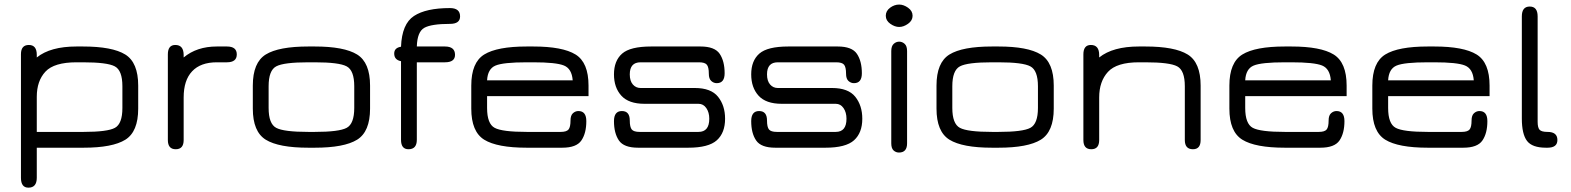

<svg xmlns="http://www.w3.org/2000/svg" viewBox="-20 -657 6987 854"><path d="M524.4 -273.4V-176.8C524.4 -129.9 513.3 -100.4 491.2 -88.4C469.1 -76.3 422.5 -70.3 351.6 -70.3H143.6V-226.6C143.6 -273.4 156.4 -310.7 182.1 -338.4C207.8 -366 253.9 -379.9 320.3 -379.9H348.6C420.9 -379.9 468.3 -373.9 490.7 -361.8C513.2 -349.8 524.4 -320.3 524.4 -273.4ZM594.7 -173.8V-276.4C594.7 -344.7 575.5 -390.8 537.1 -414.6C498.7 -438.3 435.9 -450.2 348.6 -450.2H320.3C242.8 -450.2 183.9 -433.9 143.6 -401.4V-413.1C143.6 -442.4 131.8 -457 108.4 -457C85 -457 73.2 -443.4 73.2 -416V133.8C73.2 163.1 84.3 177.7 106.4 177.7C131.2 177.7 143.6 163.1 143.6 133.8V0H351.6C437.5 0 499.5 -11.9 537.6 -35.6C575.7 -59.4 594.7 -105.5 594.7 -173.8Z M944.3 -379.9H989.3C1018.6 -379.9 1033.2 -391.6 1033.2 -415C1033.2 -438.5 1018.6 -450.2 989.3 -450.2H944.3C885.1 -450.2 835.9 -433.9 796.9 -401.4V-412.1C796.9 -442.1 784.5 -457 759.8 -457C737.6 -457 726.6 -443 726.6 -415V-34.2C726.6 -6.8 738.3 6.8 761.7 6.8C785.2 6.8 796.9 -6.8 796.9 -34.2V-223.6C796.9 -274.4 809.4 -313.2 834.5 -339.8C859.5 -366.5 896.2 -379.9 944.3 -379.9Z M1379.9 0C1467.1 0 1529.9 -11.9 1568.4 -35.6C1606.8 -59.4 1626 -105.5 1626 -173.8V-276.4C1626 -344.7 1606.8 -390.8 1568.4 -414.6C1529.9 -438.3 1467.1 -450.2 1379.9 -450.2H1351.6C1263.7 -450.2 1200.5 -438.3 1162.1 -414.6C1123.7 -390.8 1104.5 -344.7 1104.5 -276.4V-173.8C1104.5 -105.5 1123.7 -59.4 1162.1 -35.6C1200.5 -11.9 1263.7 0 1351.6 0ZM1351.6 -70.3C1278.6 -70.3 1231 -76.3 1208.5 -88.4C1186 -100.4 1174.8 -129.9 1174.8 -176.8V-273.4C1174.8 -320.3 1186 -349.8 1208.5 -361.8C1231 -373.9 1278.6 -379.9 1351.6 -379.9H1379.9C1452.1 -379.9 1499.5 -373.9 1522 -361.8C1544.4 -349.8 1555.7 -320.3 1555.7 -273.4V-176.8C1555.7 -129.9 1544.4 -100.4 1522 -88.4C1499.5 -76.3 1452.1 -70.3 1379.9 -70.3Z M1981.4 -550.8C2011.4 -550.8 2026.4 -561.8 2026.4 -584C2026.4 -608.7 2011.4 -621.1 1981.4 -621.1C1910.5 -621.1 1857.1 -609.4 1821.3 -585.9C1785.5 -562.5 1766.3 -516.9 1763.7 -449.2C1743.5 -446 1733.4 -435.9 1733.4 -418.9C1733.4 -400.1 1743.5 -388.7 1763.7 -384.8V-35.2C1763.7 -7.2 1774.7 6.8 1796.9 6.8C1821.6 6.8 1834 -7.2 1834 -35.2V-379.9H1959C1988.9 -379.9 2003.9 -391 2003.9 -413.1C2003.9 -437.8 1988.9 -450.2 1959 -450.2H1834C1835.3 -493.8 1846.4 -521.5 1867.2 -533.2C1888 -544.9 1926.1 -550.8 1981.4 -550.8Z M2597.7 -276.4C2597.7 -344.7 2578.5 -390.8 2540 -414.6C2501.6 -438.3 2438.8 -450.2 2351.6 -450.2H2323.2C2235.4 -450.2 2172.2 -438.3 2133.8 -414.6C2095.4 -390.8 2076.2 -344.7 2076.2 -276.4V-173.8C2076.2 -105.5 2095.4 -59.4 2133.8 -35.6C2172.2 -11.9 2235.4 0 2323.2 0H2480.5C2522.8 0 2551.3 -10.7 2565.9 -32.2C2580.6 -53.7 2587.9 -82.4 2587.9 -118.2C2587.9 -148.1 2576.2 -163.1 2552.7 -163.1C2543.6 -163.1 2535.5 -159.8 2528.3 -153.3C2521.2 -146.8 2517.6 -136.1 2517.6 -121.1C2517.6 -101.6 2514.6 -88.2 2508.8 -81.1C2502.9 -73.9 2491.2 -70.3 2473.6 -70.3H2323.2C2250.3 -70.3 2202.6 -76.3 2180.2 -88.4C2157.7 -100.4 2146.5 -129.9 2146.5 -176.8V-229.5H2597.7ZM2351.6 -379.9C2419.3 -379.9 2464.8 -375.2 2488.3 -365.7C2511.7 -356.3 2524.7 -334.3 2527.3 -299.8H2146.5C2148.4 -333.7 2160.8 -355.5 2183.6 -365.2C2206.4 -375 2252.9 -379.9 2323.2 -379.9Z M2818.4 0H3041C3101.6 0 3144 -11.1 3168.5 -33.2C3192.9 -55.3 3205.1 -87.2 3205.1 -128.9C3205.1 -168 3194.7 -200.5 3173.8 -226.6C3153 -252.6 3118.5 -265.6 3070.3 -265.6H2829.1C2815.4 -265.6 2804 -270.8 2794.9 -281.2C2785.8 -291.7 2781.2 -306.6 2781.2 -326.2C2781.2 -362 2797.2 -379.9 2829.1 -379.9H3088.9C3106.4 -379.9 3118.2 -376.3 3124 -369.1C3129.9 -362 3132.8 -348.6 3132.8 -329.1C3132.8 -314.1 3136.4 -303.4 3143.6 -296.9C3150.7 -290.4 3158.9 -287.1 3168 -287.1C3191.4 -287.1 3203.1 -301.8 3203.1 -331.1C3203.1 -366.9 3195.8 -395.7 3181.2 -417.5C3166.5 -439.3 3138 -450.2 3095.7 -450.2H2876C2814.1 -450.2 2771.2 -439.6 2747.1 -418.5C2723 -397.3 2710.9 -366.5 2710.9 -326.2C2710.9 -287.1 2721.8 -255.5 2743.7 -231.4C2765.5 -207.4 2799.8 -195.3 2846.7 -195.3H3086.9C3101.2 -195.3 3112.8 -189 3121.6 -176.3C3130.4 -163.6 3134.8 -147.8 3134.8 -128.9C3134.8 -89.8 3118.8 -70.3 3086.9 -70.3H2825.2C2807.6 -70.3 2795.9 -73.9 2790 -81.1C2784.2 -88.2 2781.2 -101.6 2781.2 -121.1C2781.2 -149.1 2769.5 -163.1 2746.1 -163.1C2722.7 -163.1 2710.9 -148.1 2710.9 -118.2C2710.9 -82.4 2718.3 -53.7 2732.9 -32.2C2747.6 -10.7 2776 0 2818.4 0Z M3428.7 0H3651.4C3711.9 0 3754.4 -11.1 3778.8 -33.2C3803.2 -55.3 3815.4 -87.2 3815.4 -128.9C3815.4 -168 3805 -200.5 3784.2 -226.6C3763.3 -252.6 3728.8 -265.6 3680.7 -265.6H3439.5C3425.8 -265.6 3414.4 -270.8 3405.3 -281.2C3396.2 -291.7 3391.6 -306.6 3391.6 -326.2C3391.6 -362 3407.6 -379.9 3439.5 -379.9H3699.2C3716.8 -379.9 3728.5 -376.3 3734.4 -369.1C3740.2 -362 3743.2 -348.6 3743.2 -329.1C3743.2 -314.1 3746.7 -303.4 3753.9 -296.9C3761.1 -290.4 3769.2 -287.1 3778.3 -287.1C3801.8 -287.1 3813.5 -301.8 3813.5 -331.1C3813.5 -366.9 3806.2 -395.7 3791.5 -417.5C3776.9 -439.3 3748.4 -450.2 3706.1 -450.2H3486.3C3424.5 -450.2 3381.5 -439.6 3357.4 -418.5C3333.3 -397.3 3321.3 -366.5 3321.3 -326.2C3321.3 -287.1 3332.2 -255.5 3354 -231.4C3375.8 -207.4 3410.2 -195.3 3457 -195.3H3697.3C3711.6 -195.3 3723.1 -189 3731.9 -176.3C3740.7 -163.6 3745.1 -147.8 3745.1 -128.9C3745.1 -89.8 3729.2 -70.3 3697.3 -70.3H3435.5C3418 -70.3 3406.2 -73.9 3400.4 -81.1C3394.5 -88.2 3391.6 -101.6 3391.6 -121.1C3391.6 -149.1 3379.9 -163.1 3356.4 -163.1C3333 -163.1 3321.3 -148.1 3321.3 -118.2C3321.3 -82.4 3328.6 -53.7 3343.3 -32.2C3357.9 -10.7 3386.4 0 3428.7 0Z M3944.3 -429.7V-19.5C3944.3 -4.6 3947.8 6 3954.6 12.2C3961.4 18.4 3969.4 21.5 3978.5 21.5C4002.6 21.5 4014.6 7.8 4014.6 -19.5V-429.7C4014.6 -444.7 4011.1 -455.4 4003.9 -461.9C3996.7 -468.4 3988.6 -471.7 3979.5 -471.7C3970.4 -471.7 3962.2 -468.4 3955.1 -461.9C3947.9 -455.4 3944.3 -444.7 3944.3 -429.7ZM3979.5 -537.1C3992.5 -537.1 4005.7 -541.8 4019 -551.3C4032.4 -560.7 4039.1 -572.6 4039.1 -586.9C4039.1 -601.2 4032.4 -613.1 4019 -622.6C4005.7 -632 3992.5 -636.7 3979.5 -636.7C3965.2 -636.7 3951.7 -632 3939 -622.6C3926.3 -613.1 3919.9 -601.2 3919.9 -586.9C3919.9 -572.6 3926.6 -560.7 3939.9 -551.3C3953.3 -541.8 3966.5 -537.1 3979.5 -537.1Z M4420.9 0C4508.1 0 4571 -11.9 4609.4 -35.6C4647.8 -59.4 4667 -105.5 4667 -173.8V-276.4C4667 -344.7 4647.8 -390.8 4609.4 -414.6C4571 -438.3 4508.1 -450.2 4420.9 -450.2H4392.6C4304.7 -450.2 4241.5 -438.3 4203.1 -414.6C4164.7 -390.8 4145.5 -344.7 4145.5 -276.4V-173.8C4145.5 -105.5 4164.7 -59.4 4203.1 -35.6C4241.5 -11.9 4304.7 0 4392.6 0ZM4392.6 -70.3C4319.7 -70.3 4272 -76.3 4249.5 -88.4C4227.1 -100.4 4215.8 -129.9 4215.8 -176.8V-273.4C4215.8 -320.3 4227.1 -349.8 4249.5 -361.8C4272 -373.9 4319.7 -379.9 4392.6 -379.9H4420.9C4493.2 -379.9 4540.5 -373.9 4563 -361.8C4585.4 -349.8 4596.7 -320.3 4596.7 -273.4V-176.8C4596.7 -129.9 4585.4 -100.4 4563 -88.4C4540.5 -76.3 4493.2 -70.3 4420.9 -70.3Z M5045.9 -379.9H5074.2C5146.5 -379.9 5193.8 -373.9 5216.3 -361.8C5238.8 -349.8 5250 -320.3 5250 -273.4V-34.2C5250 -6.8 5262 6.8 5286.1 6.8C5308.9 6.8 5320.3 -6.8 5320.3 -34.2V-276.4C5320.3 -344.7 5301.1 -390.8 5262.7 -414.6C5224.3 -438.3 5161.5 -450.2 5074.2 -450.2H5045.9C4968.4 -450.2 4909.5 -433.9 4869.1 -401.4V-412.1C4869.1 -442.1 4856.8 -457 4832 -457C4809.9 -457 4798.8 -443 4798.8 -415V-34.2C4798.8 -6.8 4810.5 6.8 4834 6.8C4857.4 6.8 4869.1 -6.8 4869.1 -34.2V-223.6C4869.1 -271.2 4882.2 -309.1 4908.2 -337.4C4934.2 -365.7 4980.1 -379.9 5045.9 -379.9Z M5969.7 -276.4C5969.7 -344.7 5950.5 -390.8 5912.1 -414.6C5873.7 -438.3 5810.9 -450.2 5723.6 -450.2H5695.3C5607.4 -450.2 5544.3 -438.3 5505.9 -414.6C5467.4 -390.8 5448.2 -344.7 5448.2 -276.4V-173.8C5448.2 -105.5 5467.4 -59.4 5505.9 -35.6C5544.3 -11.9 5607.4 0 5695.3 0H5852.5C5894.9 0 5923.3 -10.7 5938 -32.2C5952.6 -53.7 5960 -82.4 5960 -118.2C5960 -148.1 5948.2 -163.1 5924.8 -163.1C5915.7 -163.1 5907.6 -159.8 5900.4 -153.3C5893.2 -146.8 5889.6 -136.1 5889.6 -121.1C5889.6 -101.6 5886.7 -88.2 5880.9 -81.1C5875 -73.9 5863.3 -70.3 5845.7 -70.3H5695.3C5622.4 -70.3 5574.7 -76.3 5552.2 -88.4C5529.8 -100.4 5518.6 -129.9 5518.6 -176.8V-229.5H5969.7ZM5723.6 -379.9C5791.3 -379.9 5836.9 -375.2 5860.4 -365.7C5883.8 -356.3 5896.8 -334.3 5899.4 -299.8H5518.6C5520.5 -333.7 5532.9 -355.5 5555.7 -365.2C5578.5 -375 5625 -379.9 5695.3 -379.9Z M6605.5 -276.4C6605.5 -344.7 6586.3 -390.8 6547.9 -414.6C6509.4 -438.3 6446.6 -450.2 6359.4 -450.2H6331.1C6243.2 -450.2 6180 -438.3 6141.6 -414.6C6103.2 -390.8 6084 -344.7 6084 -276.4V-173.8C6084 -105.5 6103.2 -59.4 6141.6 -35.6C6180 -11.9 6243.2 0 6331.1 0H6488.3C6530.6 0 6559.1 -10.7 6573.7 -32.2C6588.4 -53.7 6595.7 -82.4 6595.7 -118.2C6595.7 -148.1 6584 -163.1 6560.5 -163.1C6551.4 -163.1 6543.3 -159.8 6536.1 -153.3C6529 -146.8 6525.4 -136.1 6525.4 -121.1C6525.4 -101.6 6522.5 -88.2 6516.6 -81.1C6510.7 -73.9 6499 -70.3 6481.4 -70.3H6331.1C6258.1 -70.3 6210.4 -76.3 6188 -88.4C6165.5 -100.4 6154.3 -129.9 6154.3 -176.8V-229.5H6605.5ZM6359.4 -379.9C6427.1 -379.9 6472.7 -375.2 6496.1 -365.7C6519.5 -356.3 6532.6 -334.3 6535.2 -299.8H6154.3C6156.2 -333.7 6168.6 -355.5 6191.4 -365.2C6214.2 -375 6260.7 -379.9 6331.1 -379.9Z M6863.3 0C6892.6 0 6907.2 -11.4 6907.2 -34.2C6907.2 -58.3 6892.6 -70.3 6863.3 -70.3C6845.7 -70.3 6834 -73.4 6828.1 -79.6C6822.3 -85.8 6819.3 -97.7 6819.3 -115.2V-584C6819.3 -613.3 6807.6 -627.9 6784.2 -627.9C6760.7 -627.9 6749 -613.3 6749 -584V-129.9C6749 -83.7 6756.7 -50.5 6772 -30.3C6787.3 -10.1 6815.4 0 6856.4 0Z"/></svg>

Font: Jura
Style: DemiBold
Weight: 600
Version: Version 2.5.1